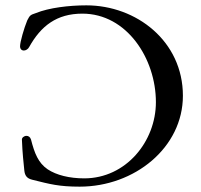

<svg xmlns="http://www.w3.org/2000/svg" viewBox="-20 -685 750 718"><path d="M303 -665C238 -665 163 -656 114 -636C93 -629 92 -628 82 -609C70 -580 55 -528 55 -512C55 -501 62 -496 69 -496C76 -496 85 -501 89 -509C133 -588 192 -634 288 -634C454 -634 563 -466 563 -303C563 -156 451 -18 295 -18C240 -18 191 -30 158 -52C123 -76 109 -112 96 -163C93 -173 86 -177 79 -177C70 -177 61 -170 62 -162C64 -110 68 -78 71 -47C73 -29 80 -18 100 -13C168 4 201 13 278 13C483 13 664 -133 664 -327C664 -531 490 -665 303 -665Z"/></svg>

Font: EB Garamond
Style: Regular
Weight: 400
Designer: Georg Duffner and Octavio Pardo
Foundry: Georg Duffner
Version: Version 1.000;PS 001.000;hotconv 1.0.88;makeotf.lib2.5.64775